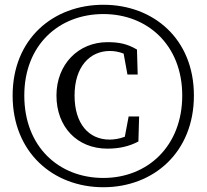

<svg xmlns="http://www.w3.org/2000/svg" viewBox="-20 -770 867 806"><path d="M504 -196C481 -187 457 -184 440 -184C353 -184 293 -250 293 -369C293 -491 358 -556 441 -556C459 -556 479 -553 499 -545L515 -457H558L555 -562C514 -586 480 -593 431 -593C309 -593 217 -500 217 -369C217 -237 304 -146 431 -146C479 -146 521 -155 561 -176L564 -281H520ZM414 -23C227 -23 82 -154 82 -369C82 -581 227 -711 414 -711C600 -711 745 -580 745 -369C745 -157 600 -23 414 -23ZM414 -750C203 -750 33 -607 33 -369C33 -130 203 16 414 16C624 16 794 -130 794 -369C794 -607 624 -750 414 -750Z"/></svg>

Font: Noto Serif SC Medium
Style: Regular
Weight: 500
Designer: Ryoko NISHIZUKA 西塚涼子 (kana & ideographs); Frank Grießhammer (Latin, Greek & Cyrillic); Wenlong ZHANG 张文龙 (bopomofo); San
Foundry: Adobe Systems Incorporated
Version: Version 1.001;PS 1.001;hotconv 16.6.54;makeotf.lib2.5.65590